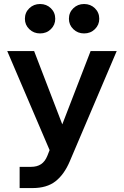

<svg xmlns="http://www.w3.org/2000/svg" viewBox="-20 -763 631 977"><path d="M441 -503H573.8L334.8 58.5Q306.4 125.2 262.3 159.6Q218.2 194 145.4 194H79.9V86H138.1Q168.3 86 188.8 72.5Q209.3 58.9 221 29.8L232.4 0.8L16.9 -503H153.7L318.4 -74.4H275.4ZM407.9 -592.9Q375.5 -592.9 353.1 -614.6Q330.7 -636.3 330.7 -667.2Q330.7 -699.4 353.1 -721Q375.5 -742.6 407.9 -742.6Q440.7 -742.6 462.9 -721Q485.1 -699.3 485.1 -667.2Q485.1 -636.4 462.9 -614.6Q440.7 -592.9 407.9 -592.9ZM183.9 -592.9Q151.5 -592.9 129.1 -614.6Q106.7 -636.3 106.7 -667.2Q106.7 -699.4 129.1 -721Q151.5 -742.6 183.9 -742.6Q216.8 -742.6 238.9 -721Q261.1 -699.3 261.1 -667.2Q261.1 -636.4 238.9 -614.6Q216.8 -592.9 183.9 -592.9Z"/></svg>

Font: Wix Madefor Display
Style: Regular
Weight: 400
Designer: Dalton Maag Ltd
Foundry: Dalton Maag Ltd
Version: Version 3.100